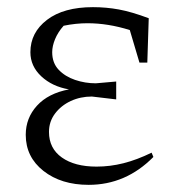

<svg xmlns="http://www.w3.org/2000/svg" viewBox="-20 -510 489 537"><path d="M228 7Q151 7 101.5 -32Q52 -71 52 -133Q52 -180 83.5 -214.5Q115 -249 173 -260Q126 -268 95.5 -296.5Q65 -325 65 -364Q65 -419 111.5 -454.5Q158 -490 240 -490Q277 -490 312.5 -483.5Q348 -477 396 -459L392 -335H370L343 -426Q282 -445 225 -445Q192 -445 158 -438Q142 -420 134 -400.5Q126 -381 126 -364Q126 -334 144 -315Q162 -296 190 -286.5Q218 -277 248 -277L305 -282V-232L237 -240Q205 -240 178 -227.5Q151 -215 134 -192.5Q117 -170 117 -141Q117 -95 153 -69.5Q189 -44 250 -44Q288 -44 325.5 -53.5Q363 -63 404 -83L409 -71Q332 7 228 7Z"/></svg>

Font: Piazzolla Light
Style: Regular
Weight: 300
Designer: Juan Pablo del Peral
Foundry: Huerta Tipografica
Version: Version 1.330